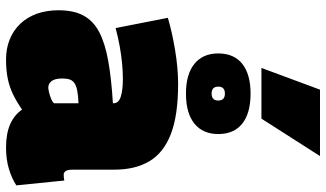

<svg xmlns="http://www.w3.org/2000/svg" viewBox="-242 -828 1080 636"><g transform="rotate(90 298.0 -510.0)"><path d="M14 -164Q14 -214 31.5 -246.5Q49 -279 86 -298.5Q123 -318 181.5 -328.5Q240 -339 322 -344V-346Q322 -363 300.5 -370Q279 -377 241 -377Q219 -377 191 -374.5Q163 -372 133 -366.5Q103 -361 73 -353L39 -526Q86 -540 146 -550Q206 -560 258 -560Q362 -560 424 -536Q486 -512 514 -465Q542 -418 542 -349V-212Q542 -193 547 -187Q552 -181 558 -181Q563 -181 568.5 -181.5Q574 -182 578 -183L594 -24Q571 -9 539.5 0.5Q508 10 469 10Q423 10 392 -3.5Q361 -17 343 -43Q317 -25 292 -13Q267 -1 239.5 4.5Q212 10 177 10Q141 10 111 -2Q81 -14 59 -37Q37 -60 25.5 -92Q14 -124 14 -164ZM240 -177Q240 -152 248.5 -141Q257 -130 270 -130Q276 -130 286 -132.5Q296 -135 306.5 -139Q317 -143 322 -149V-230Q297 -229 281 -226Q265 -223 256 -217Q247 -211 243.5 -201.5Q240 -192 240 -177ZM290 -586Q226 -586 191.5 -614Q157 -642 157 -693Q157 -745 191.5 -772.5Q226 -800 290 -800Q355 -800 389.5 -772.5Q424 -745 424 -693Q424 -642 389.5 -614Q355 -586 290 -586ZM290 -671Q313 -671 313 -693Q313 -715 290 -715Q267 -715 267 -693Q267 -671 290 -671ZM205 -836 277 -1030H497L373 -836Z"/></g></svg>

Font: Georama ExtraCondensed Thin Black
Style: Regular
Weight: 900
Version: Version 1.001